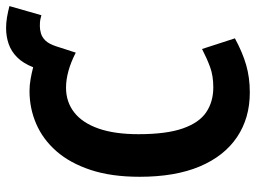

<svg xmlns="http://www.w3.org/2000/svg" viewBox="-125 -701 841 631"><g transform="rotate(-90 295.5 -385.5)"><path d="M307 15Q223 15 160.5 -27Q98 -69 64 -149.5Q30 -230 30 -347Q30 -440 52.5 -508Q75 -576 114 -620.5Q153 -665 204 -687Q255 -709 312 -709Q331 -709 351 -705.5Q371 -702 390 -697Q403 -730 422.5 -749.5Q442 -769 466.5 -777.5Q491 -786 519 -786Q536 -786 554 -783Q572 -780 591 -775L561 -670Q553 -672 546.5 -673.5Q540 -675 525 -675Q514 -675 501.5 -671.5Q489 -668 478 -657Q467 -646 459 -622L438 -557Q407 -573 378 -581Q349 -589 323 -589Q276 -589 241.5 -562Q207 -535 188.5 -482Q170 -429 170 -351Q170 -259 189 -205Q208 -151 242.5 -128Q277 -105 324 -105Q362 -105 390.5 -115.5Q419 -126 450 -142L485 -34Q439 -9 397.5 3Q356 15 307 15Z"/></g></svg>

Font: Ubuntu Sans Mono
Style: Bold
Weight: 700
Monospace: yes
Designer: Dalton Maag Ltd
Foundry: Dalton Maag Ltd
Version: Version 1.006